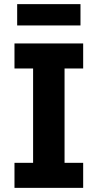

<svg xmlns="http://www.w3.org/2000/svg" viewBox="-20 -908 472 928"><path d="M382 0H50V-121H140V-577H50V-698H382V-577H292V-121H382ZM63 -785V-888H369V-785Z"/></svg>

Font: IBM Plex Sans
Style: Bold
Weight: 700
Designer: Mike Abbink, Paul van der Laan, Pieter van Rosmalen
Foundry: Bold Monday
Version: Version 3.201